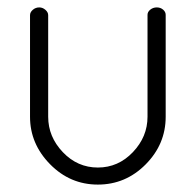

<svg xmlns="http://www.w3.org/2000/svg" viewBox="-20 -492 528 518"><path d="M61 -177V-451Q61 -459 68.5 -465.5Q76 -472 86 -472Q95 -472 102.5 -465.5Q110 -459 110 -451V-177Q110 -123 149.5 -81.5Q189 -40 244 -40Q299 -40 338.5 -81.5Q378 -123 378 -177V-452Q378 -460 385.5 -466Q393 -472 403 -472Q413 -472 420 -466Q427 -460 427 -452V-177Q427 -103 373 -48.5Q319 6 244 6Q169 6 115 -49Q61 -104 61 -177Z"/></svg>

Font: Terminal Dosis
Style: Light
Weight: 300
Designer: EdgarTolentino, PabloImpallari, IginoMarini
Foundry: EdgarTolentino, PabloImpallari, IginoMarini
Version: Version 1.006